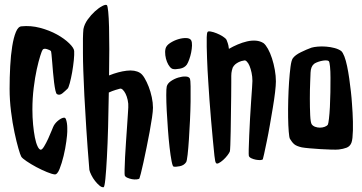

<svg xmlns="http://www.w3.org/2000/svg" viewBox="-20 -744 1491 790"><path d="M189.5 -534.2Q185.5 -538.1 172.9 -542Q160.2 -545.9 155.3 -539.1Q152.3 -535.2 145.5 -513.7Q138.7 -492.2 131.3 -459Q124 -425.8 118.7 -382.8Q113.3 -339.8 113.3 -293.9Q113.3 -260.7 116.2 -231Q119.1 -201.2 123.5 -178.7Q127.9 -156.2 134.3 -142.6Q140.6 -128.9 147.5 -127.9Q153.3 -127.9 161.6 -141.6Q169.9 -155.3 178.2 -173.3Q186.5 -191.4 192.9 -207.5Q199.2 -223.6 202.1 -228.5Q210 -241.2 222.7 -250.5Q235.4 -259.8 244.1 -259.8Q249 -259.8 251.5 -252.9Q253.9 -246.1 255.4 -236.8Q256.8 -227.5 256.8 -217.8Q256.8 -208 256.8 -202.1Q256.8 -191.4 252.9 -162.1Q249 -132.8 241.7 -102.5Q234.4 -72.3 225.1 -48.8Q215.8 -25.4 205.1 -26.4Q194.3 -27.3 172.9 -36.1Q151.4 -44.9 129.4 -56.6Q107.4 -68.4 89.4 -80.6Q71.3 -92.8 67.4 -99.6Q63.5 -106.4 55.7 -133.3Q47.9 -160.2 39.6 -199.2Q31.2 -238.3 25.4 -285.2Q19.5 -332 19.5 -378.9Q19.5 -425.8 22 -471.7Q24.4 -517.6 30.3 -553.7Q36.1 -589.8 45.4 -612.3Q54.7 -634.8 68.4 -635.7Q106.4 -639.6 145 -629.4Q183.6 -619.1 214.4 -602.1Q245.1 -585 264.6 -565.9Q284.2 -546.9 285.2 -534.2Q286.1 -520.5 283.7 -496.1Q281.2 -471.7 276.9 -446.8Q272.5 -421.9 267.1 -401.9Q261.7 -381.8 257.8 -378.9Q249 -370.1 237.3 -360.4Q225.6 -350.6 214.8 -356.4Q210.9 -358.4 208 -371.6Q205.1 -384.8 202.6 -404.3Q200.2 -423.8 198.2 -446.3Q196.3 -468.8 194.8 -487.8Q193.4 -506.8 191.9 -520Q190.4 -533.2 189.5 -534.2Z M555.7 -444.3Q565.4 -438.5 574.7 -422.9Q584 -407.2 591.8 -387.2Q599.6 -367.2 604.5 -344.2Q609.4 -321.3 609.4 -300.8Q609.4 -287.1 605.5 -260.3Q601.6 -233.4 595.7 -201.7Q589.8 -169.9 583 -136.7Q576.2 -103.5 570.3 -76.2Q564.5 -48.8 559.6 -30.3Q554.7 -11.7 553.7 -9.8Q551.8 -6.8 542.5 -5.9Q533.2 -4.9 522.9 -6.8Q512.7 -8.8 503.9 -12.7Q495.1 -16.6 493.2 -22.5Q492.2 -26.4 492.7 -47.4Q493.2 -68.4 494.6 -97.7Q496.1 -127 498.5 -161.1Q501 -195.3 502.9 -225.1Q504.9 -254.9 506.3 -276.4Q507.8 -297.9 507.8 -301.8Q508.8 -317.4 505.4 -332.5Q502 -347.7 496.6 -358.4Q491.2 -369.1 484.9 -375Q478.5 -380.9 472.7 -378.9Q463.9 -377 455.6 -374Q447.3 -371.1 441.4 -369.1Q433.6 -366.2 427.7 -363.3Q426.8 -291 424.8 -221.7Q422.9 -152.3 419.9 -97.2Q417 -42 413.6 -8.3Q410.2 25.4 406.2 26.4Q398.4 27.3 389.2 19.5Q379.9 11.7 371.1 0.5Q362.3 -10.7 356 -23.4Q349.6 -36.1 347.7 -44.9Q339.8 -140.6 335 -216.3Q330.1 -292 327.1 -350.6Q324.2 -409.2 322.8 -452.1Q321.3 -495.1 321.3 -525.4Q320.3 -596.7 323.2 -624Q327.1 -644.5 340.8 -663.6Q354.5 -682.6 370.6 -697.3Q386.7 -711.9 400.9 -719.2Q415 -726.6 419.9 -722.7Q422.9 -719.7 425.3 -695.8Q427.7 -671.9 428.7 -632.3Q429.7 -592.8 429.7 -541.5Q429.7 -490.2 428.7 -433.6Q467.8 -449.2 501.5 -453.1Q535.2 -457 555.7 -444.3Z M761.7 -419.9Q763.7 -415 764.2 -389.2Q764.6 -363.3 764.2 -326.7Q763.7 -290 761.7 -248.5Q759.8 -207 757.3 -170.4Q754.9 -133.8 752 -107.9Q749 -82 746.1 -77.1Q737.3 -63.5 719.7 -60.1Q702.1 -56.6 694.3 -58.6Q690.4 -58.6 686 -81.1Q681.6 -103.5 677.7 -137.7Q673.8 -171.9 670.9 -211.9Q668 -252 666 -288.6Q664.1 -325.2 664.1 -352.5Q664.1 -379.9 666 -387.7Q668.9 -400.4 683.1 -410.2Q697.3 -419.9 713.4 -424.8Q729.5 -429.7 743.7 -429.2Q757.8 -428.7 761.7 -419.9ZM766.6 -578.1Q770.5 -570.3 770 -556.6Q769.5 -543 766.6 -528.3Q763.7 -513.7 758.8 -500Q753.9 -486.3 749 -478.5Q739.3 -464.8 720.2 -461.4Q701.2 -458 692.4 -460Q685.5 -460.9 678.7 -469.2Q671.9 -477.5 667 -489.7Q662.1 -502 660.2 -516.6Q658.2 -531.2 661.1 -543.9Q664.1 -556.6 679.7 -566.9Q695.3 -577.1 712.9 -582.5Q730.5 -587.9 746.1 -587.4Q761.7 -586.9 766.6 -578.1Z M1115.2 -409.2Q1115.2 -393.6 1111.8 -364.3Q1108.4 -335 1102.5 -300.3Q1096.7 -265.6 1090.3 -229Q1084 -192.4 1077.6 -162.1Q1071.3 -131.8 1066.9 -111.3Q1062.5 -90.8 1061.5 -88.9Q1059.6 -85.9 1051.3 -85.4Q1043 -85 1032.7 -86.9Q1022.5 -88.9 1014.2 -92.8Q1005.9 -96.7 1003.9 -102.5Q1002.9 -106.4 1003.4 -129.9Q1003.9 -153.3 1005.4 -186Q1006.8 -218.8 1008.8 -256.3Q1010.7 -293.9 1013.2 -326.7Q1015.6 -359.4 1017.1 -382.8Q1018.6 -406.2 1018.6 -411.1Q1018.6 -428.7 1015.1 -444.8Q1011.7 -460.9 1006.8 -472.7Q1002 -484.4 995.6 -490.7Q989.3 -497.1 984.4 -495.1Q971.7 -493.2 962.9 -488.8Q954.1 -484.4 948.2 -479.5Q941.4 -473.6 937.5 -465.8Q936.5 -463.9 934.1 -454.1Q931.6 -444.3 931.6 -431.6Q931.6 -427.7 931.6 -403.8Q931.6 -379.9 931.2 -346.7Q930.7 -313.5 930.2 -274.9Q929.7 -236.3 929.2 -203.6Q928.7 -170.9 927.7 -147.5Q926.8 -124 925.8 -121.1Q923.8 -115.2 916 -105Q908.2 -94.7 898.4 -85.9Q888.7 -77.1 879.9 -72.8Q871.1 -68.4 868.2 -74.2Q865.2 -77.1 862.3 -103Q859.4 -128.9 856 -166.5Q852.5 -204.1 848.6 -248.5Q844.7 -293 841.8 -334Q838.9 -375 836.9 -408.2Q835 -441.4 834 -456.1Q833 -476.6 832 -502.4Q831.1 -528.3 830.6 -551.3Q830.1 -574.2 830.6 -591.3Q831.1 -608.4 834 -612.3Q835.9 -616.2 847.2 -614.3Q858.4 -612.3 871.6 -606.9Q884.8 -601.6 896.5 -594.2Q908.2 -586.9 912.1 -580.1Q914.1 -574.2 917 -566.9Q919.9 -559.6 921.9 -543Q938.5 -552.7 958 -561Q977.5 -569.3 996.6 -573.7Q1015.6 -578.1 1033.2 -576.7Q1050.8 -575.2 1064.5 -566.4Q1073.2 -559.6 1082.5 -543Q1091.8 -526.4 1099.1 -503.9Q1106.4 -481.4 1110.8 -456.5Q1115.2 -431.6 1115.2 -409.2Z M1383.8 -534.2Q1390.6 -528.3 1397 -511.7Q1403.3 -495.1 1408.2 -471.7Q1413.1 -448.2 1417 -420.9Q1420.9 -393.6 1423.8 -367.2Q1426.8 -340.8 1428.2 -317.9Q1429.7 -294.9 1430.7 -280.3Q1431.6 -262.7 1432.1 -243.7Q1432.6 -224.6 1432.1 -207.5Q1431.6 -190.4 1430.2 -176.8Q1428.7 -163.1 1425.8 -156.2Q1419.9 -141.6 1405.8 -136.2Q1391.6 -130.9 1374 -128.9Q1365.2 -127.9 1344.2 -128.4Q1323.2 -128.9 1299.3 -130.4Q1275.4 -131.8 1253.9 -133.8Q1232.4 -135.7 1221.7 -137.7Q1200.2 -142.6 1190.9 -150.4Q1181.6 -158.2 1172.9 -172.9Q1169.9 -178.7 1168 -202.6Q1166 -226.6 1165.5 -260.3Q1165 -293.9 1166 -333Q1167 -372.1 1169.4 -407.2Q1171.9 -442.4 1175.3 -468.8Q1178.7 -495.1 1184.6 -503.9Q1194.3 -517.6 1218.3 -529.3Q1242.2 -541 1261.7 -547.9Q1271.5 -550.8 1287.6 -552.2Q1303.7 -553.7 1321.8 -552.2Q1339.8 -550.8 1356.4 -546.4Q1373 -542 1383.8 -534.2ZM1329.1 -231.4Q1331.1 -235.4 1333.5 -255.4Q1335.9 -275.4 1337.4 -303.7Q1338.9 -332 1339.4 -364.3Q1339.8 -396.5 1339.8 -423.8Q1339.8 -451.2 1337.9 -470.2Q1335.9 -489.3 1333 -492.2Q1328.1 -496.1 1318.8 -495.6Q1309.6 -495.1 1299.8 -492.7Q1290 -490.2 1282.2 -486.8Q1274.4 -483.4 1271.5 -480.5Q1258.8 -469.7 1257.8 -445.3Q1257.8 -438.5 1256.3 -406.7Q1254.9 -375 1254.9 -338.4Q1254.9 -301.8 1256.3 -270.5Q1257.8 -239.3 1262.7 -232.4Q1267.6 -225.6 1276.9 -222.2Q1286.1 -218.8 1296.4 -218.8Q1306.6 -218.8 1315.9 -222.2Q1325.2 -225.6 1329.1 -231.4Z"/></svg>

Font: Jolly Lodger
Style: Regular
Weight: 400
Designer: Stuart Sandler
Foundry: Font Diner, Inc
Version: Version 1.000